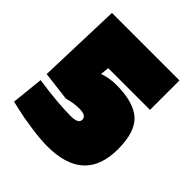

<svg xmlns="http://www.w3.org/2000/svg" viewBox="-185 -783 921 921"><g transform="rotate(45 275.0 -323.0)"><path d="M506 -659V-459H223L218 -415Q261 -430 307 -430Q423 -430 477 -383Q531 -336 531 -217Q531 13 281 13Q234 13 168 3.5Q102 -6 60 -16L17 -26L34 -189Q169 -169 259 -169Q310 -169 310 -196.5Q310 -224 262 -224Q230 -224 194 -215L182 -212L34 -230L48 -659Z"/></g></svg>

Font: Titillium Web
Style: Black
Weight: 900
Version: Version 1.001;PS 35.000;hotconv 1.0.70;makeotf.lib2.5.55311